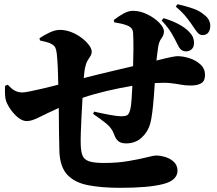

<svg xmlns="http://www.w3.org/2000/svg" viewBox="-20 -858 1040 920"><path d="M754.4 -759.8 763.7 -771Q801.8 -759.8 834 -743.2Q866.2 -726.6 886.7 -705.1Q899.9 -690.9 904.8 -678.7Q909.7 -666.5 909.7 -652.8Q909.7 -631.8 897.9 -621.6Q886.2 -611.3 870.6 -611.8Q855.5 -612.8 846.7 -620.8Q837.9 -628.9 829.6 -647Q818.4 -670.9 801.8 -699Q785.2 -727.1 754.4 -759.8ZM527.3 -751 525.4 -762.2Q547.4 -779.8 571.8 -793Q596.2 -806.2 616.7 -806.2Q651.4 -806.2 685.8 -789.3Q720.2 -772.5 742.9 -749.3Q765.6 -726.1 765.6 -707Q765.6 -690.4 753.4 -674.1Q741.2 -657.7 737.3 -629.9Q735.4 -616.7 733.6 -601.1Q731.9 -585.4 729.5 -567.9Q783.7 -581.5 803.7 -585.2Q823.7 -588.9 829.6 -588.9Q857.4 -588.9 888.4 -578.9Q919.4 -568.8 940.9 -548.8Q962.4 -528.8 962.4 -499Q962.4 -469.7 944.1 -459Q925.8 -448.2 893.6 -448.2Q868.2 -448.2 846.7 -452.4Q825.2 -456.5 796.9 -459.7Q768.6 -462.9 721.7 -460Q719.7 -428.2 716.8 -390.9Q713.9 -353.5 709.7 -320.1Q705.6 -286.6 699.7 -265.1Q689 -226.6 658.9 -198.7Q628.9 -170.9 584.5 -170.9Q561 -170.9 547.9 -180.9Q534.7 -190.9 526.4 -214.8Q516.6 -244.1 487.3 -267.6Q458 -291 426.3 -312L430.7 -323.2Q470.2 -314 507.3 -307.4Q544.4 -300.8 559.6 -300.8Q578.1 -300.8 588.4 -305.4Q598.6 -310.1 604.5 -335Q608.4 -350.6 610.6 -383.3Q612.8 -416 614.3 -446.8Q555.2 -437 492.7 -422.4Q430.2 -407.7 375.5 -389.2Q373 -347.2 370.8 -304.7Q368.7 -262.2 367.4 -226.8Q366.2 -191.4 366.7 -170.9Q367.2 -133.8 375 -113.5Q382.8 -93.3 406.7 -85.2Q430.7 -77.1 478.5 -77.1Q541.5 -77.1 594.7 -86.2Q647.9 -95.2 682.6 -104Q717.3 -112.8 725.6 -112.8Q750 -112.8 774.2 -105Q798.3 -97.2 814.5 -80.8Q830.6 -64.5 830.6 -39.1Q830.6 -18.1 813.7 -1.5Q796.9 15.1 761.7 23.9Q692.4 42 556.6 42Q465.3 42 401.4 29.3Q337.4 16.6 302.7 -20.5Q268.1 -57.6 264.6 -129.9Q263.2 -170.4 262.7 -224.9Q262.2 -279.3 261.7 -340.8Q203.1 -314 167.2 -295.9Q131.3 -277.8 109.4 -277.8Q82.5 -277.8 55.9 -304Q29.3 -330.1 13.7 -362.8Q5.9 -378.9 4.4 -400.6Q2.9 -422.4 4.4 -446.8L17.6 -452.1Q35.6 -431.6 51.8 -423.3Q67.9 -415 87.4 -415Q97.7 -415 124.3 -420.4Q150.9 -425.8 186.8 -434.1Q222.7 -442.4 259.3 -452.1Q258.8 -491.7 257.1 -529.5Q255.4 -567.4 252.4 -598.1Q250 -619.1 245.6 -628.7Q241.2 -638.2 230.5 -645Q217.8 -653.3 202.4 -656.7Q187 -660.2 171.4 -664.1L169.4 -674.8Q190.4 -689.5 217.5 -702.1Q244.6 -714.8 266.6 -714.8Q294.4 -714.8 321.8 -704.1Q349.1 -693.4 371.1 -676.5Q393.1 -659.7 406.2 -642.1Q419.4 -624.5 419.4 -610.8Q419.4 -599.1 413.6 -589.8Q407.7 -580.6 400.4 -569.1Q393.1 -557.6 388.7 -538.1Q386.2 -528.8 384.5 -515.1Q382.8 -501.5 381.3 -483.9Q439.5 -499 502.9 -513.9Q566.4 -528.8 617.7 -541Q619.1 -579.1 619.4 -624Q619.6 -668.9 617.7 -701.2Q616.2 -727.5 584.5 -737.8Q569.3 -743.2 556.4 -745.6Q543.5 -748 527.3 -751ZM822.3 -826.2 830.6 -837.9Q873 -828.1 905 -817.1Q937 -806.2 959.5 -786.1Q976.1 -773.9 982.4 -758.5Q988.8 -743.2 987.3 -731.9Q987.3 -714.8 978.3 -702.4Q969.2 -689.9 950.7 -689.9Q937.5 -689.9 928.2 -700.2Q918.9 -710.4 908.7 -726.1Q897.9 -743.2 876.7 -770.8Q855.5 -798.3 822.3 -826.2Z"/></svg>

Font: Source Han Serif JP Heavy
Style: Regular
Weight: 900
Designer: Ryoko NISHIZUKA  (kana & ideographs); Frank Grießhammer (Latin, Greek & Cyrillic); Wenlong ZHANG  (bopomofo); Sandoll Co
Foundry: Adobe Systems Incorporated
Version: Version 1.001;PS 1.001;hotconv 16.6.54;makeotf.lib2.5.65590